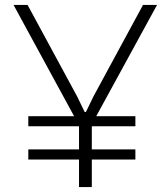

<svg xmlns="http://www.w3.org/2000/svg" viewBox="-20 -760 684 780"><path d="M95 -288H281L35 -740H92L294 -367L324 -305H329L359 -367L561 -740H618L371 -288H530V-247H353V-153H530V-112H353V0H301V-112H95V-153H301V-247H95Z"/></svg>

Font: Encode Sans Normal
Style: ExtraLight
Weight: 200
Designer: Pablo Impallari, Andres Torresi
Foundry: Pablo Impallari, Andres Torresi
Version: Version 1.000; ttfautohint (v1.00) -l 8 -r 50 -G 200 -x 14 -